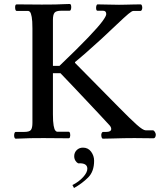

<svg xmlns="http://www.w3.org/2000/svg" viewBox="-20 -695 803 965"><path d="M246 -364H279Q373 -454 423.5 -507Q474 -560 494 -587Q514 -614 514 -624Q514 -641 498 -641H470Q463 -641 463 -656Q463 -662 465 -667.5Q467 -673 470 -673Q491 -673 522 -672Q553 -671 578 -671Q590 -671 610 -671.5Q630 -672 651.5 -672.5Q673 -673 687 -673Q691 -673 693 -667.5Q695 -662 695 -656Q695 -650 692.5 -645Q690 -640 686 -640H650Q643 -640 625 -625Q607 -610 567 -572Q533 -539 491.5 -501Q450 -463 413.5 -431Q377 -399 357 -383V-379L580 -153Q636 -96 667.5 -68Q699 -40 712 -40H750Q755 -38 759 -31Q763 -24 763 -18Q763 -11 760 -5.5Q757 0 752 0Q731 0 701.5 -0.5Q672 -1 656 -1Q633 -1 603 -0.5Q573 0 545 1Q517 2 498 2Q493 2 491 -4Q489 -10 489 -17Q489 -22 491.5 -27Q494 -32 498 -32H514Q539 -32 539 -47Q539 -57 528 -68Q507 -91 477.5 -122.5Q448 -154 414 -190Q380 -226 346.5 -261.5Q313 -297 284 -327H246V-121Q246 -83 249.5 -64Q253 -45 258 -39Q263 -33 267 -33H325Q333 -33 333 -14Q333 -10 331.5 -5Q330 0 325 0Q294 0 261.5 -0.5Q229 -1 199 -1Q157 -1 132 -0.5Q107 0 91 1Q75 2 59 2Q55 2 53 -3Q51 -8 51 -14Q51 -21 53 -26.5Q55 -32 59 -32H102Q128 -32 135.5 -42Q143 -52 143 -78V-552Q143 -591 139.5 -609.5Q136 -628 131.5 -634Q127 -640 122 -640H64Q56 -640 56 -659Q56 -664 57.5 -668.5Q59 -673 64 -673Q96 -673 128 -672.5Q160 -672 190 -672Q233 -672 257.5 -672.5Q282 -673 298 -674Q314 -675 330 -675Q335 -675 336.5 -670Q338 -665 338 -659Q338 -652 336 -646.5Q334 -641 330 -641H287Q262 -641 254 -631Q246 -621 246 -595ZM344 235Q376 219 397.5 195.5Q419 172 419 153Q419 123 373 126Q365 122 359 112.5Q353 103 353 90Q353 72 365.5 59.5Q378 47 397 47Q423 47 438 67.5Q453 88 453 113Q453 167 423 197Q393 227 352 250Z"/></svg>

Font: Sedan SC
Style: Regular
Weight: 400
Designer: Sebastian Salazar
Foundry: Sebastian Salazar
Version: Version 1.100; ttfautohint (v1.8.4.7-5d5b)